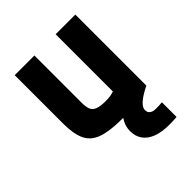

<svg xmlns="http://www.w3.org/2000/svg" viewBox="-201 -638 952 952"><g transform="rotate(-45 275.0 -162.0)"><path d="M286 10Q201 10 152 -7Q103 -24 83 -65.5Q63 -107 63 -180V-520H201V-188Q201 -158 208.5 -141Q216 -124 236.5 -117Q257 -110 291 -110Q311 -110 326 -112.5Q341 -115 361 -122.5Q381 -130 412 -144L350 -58V-520H488V-22Q445 -6 396 2Q347 10 286 10ZM430 196Q379 196 343.5 182.5Q308 169 289.5 143Q271 117 271 80Q271 44 293 11.5Q315 -21 360 -55L488 -22Q445 -1 421 19.5Q397 40 397 59Q397 70 402 77.5Q407 85 416.5 89Q426 93 440 93Q451 93 462.5 92.5Q474 92 484 91V194Q472 195 458.5 195.5Q445 196 430 196Z"/></g></svg>

Font: M PLUS Code Latin SemiExpanded
Style: Bold
Weight: 700
Width: 6
Designer: Coji Morishita
Foundry: UNDERFOREST DESIGN
Version: Version 1.002; ttfautohint (v1.8.3)